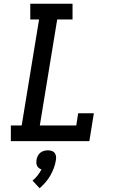

<svg xmlns="http://www.w3.org/2000/svg" viewBox="-20 -755 640 1027"><path d="M458 0H38V-84H96L189 -651H142V-735H368V-651H286L193 -84H388L398 -149H482ZM192 252 154 211Q169 199 181 183.5Q193 168 202 151Q194 149 188 144Q182 139 178.5 132.5Q175 126 174.5 117.5Q174 109 175 101Q177 90 181.5 80Q186 70 195 62.5Q204 55 215 52Q226 49 236 49Q246 49 256 52Q266 55 272 62.5Q278 70 279.5 80Q281 90 279 101Q276 122 268.5 142.5Q261 163 250 182.5Q239 202 224 219.5Q209 237 192 252Z"/></svg>

Font: Iosevka HT Medium Extended
Style: Italic
Weight: 500
Width: 7
Italic angle: -9°
Monospace: yes
Designer: Belleve Invis
Foundry: Belleve Invis
Version: Version 32.3.0; ttfautohint (v1.8.4)